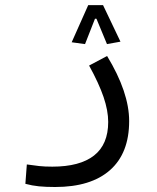

<svg xmlns="http://www.w3.org/2000/svg" viewBox="-20 -519 626 765"><path d="M199.7 226.1Q162.6 226.1 135.3 223.4Q107.9 220.7 81.1 213.4L86.9 136.2Q114.3 140.1 136 142.6Q157.7 145 188.5 145Q297.9 145 354.5 100.8Q411.1 56.6 411.1 -33.2Q411.1 -78.1 392.6 -132.6Q374 -187 335 -257.8L406.7 -295.9Q494.6 -150.9 494.6 -36.6Q494.6 91.3 418.5 158.7Q342.3 226.1 199.7 226.1ZM390.6 -498.5 460 -353 406.2 -343.3 364.3 -444.3H358.4L318.8 -343.3L265.6 -350.6L331.5 -498.5Z"/></svg>

Font: Cascadia Mono NF SemiLight
Style: Regular
Weight: 350
Monospace: yes
Designer: Aaron Bell
Foundry: Saja Typeworks
Version: Version 2404.023; ttfautohint (v1.8.4)